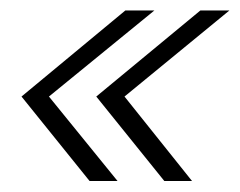

<svg xmlns="http://www.w3.org/2000/svg" viewBox="-20 -462 446 357"><path d="M267 -442.5 71 -282.5 198.5 -125.5H146.5L20 -282.5L213 -442.5ZM406.5 -442.5 211.5 -282.5 337 -125.5H285.5L159 -282.5L352.5 -442.5Z"/></svg>

Font: Epilogue
Style: Italic
Weight: 400
Italic angle: -12°
Designer: Tyler Finck
Foundry: Etcetera Type Co
Version: Version 2.112